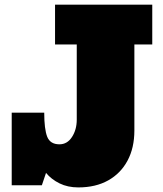

<svg xmlns="http://www.w3.org/2000/svg" viewBox="-20 -798 708 833"><path d="M319.8 15.1Q273.9 15.1 238.3 -2.4Q202.6 -20 179.7 -47.9L161.6 5.9H30.8V-309.1H171.9Q171.9 -237.8 184.8 -204.8Q197.8 -171.9 237.8 -171.9Q272 -171.9 292.5 -203.9Q313 -235.8 313 -278.8V-605H218.8V-777.8H640.6V-605H563V-231.9Q563 -156.7 533.4 -101.3Q503.9 -45.9 449.5 -15.4Q395 15.1 319.8 15.1Z"/></svg>

Font: Angkor
Style: Regular
Weight: 400
Designer: Danh Hong
Foundry: Danh Hong
Version: Version 8.000; ttfautohint (v1.8.3)